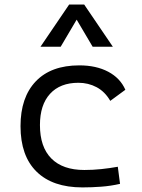

<svg xmlns="http://www.w3.org/2000/svg" viewBox="-20 -815 626 845"><path d="M342.8 9.8Q211.4 9.8 140.9 -59.6Q70.3 -128.9 70.3 -259.8Q70.3 -386.7 137.5 -457Q204.6 -527.3 329.1 -527.3Q403.3 -527.3 456.3 -499.3Q509.3 -471.2 531.7 -419.9L465.3 -371.1Q441.9 -411.6 405.3 -431.2Q368.7 -450.7 325.2 -450.7Q244.6 -450.7 200.2 -402.1Q155.8 -353.5 155.8 -264.6Q155.8 -168 206.1 -117.4Q256.3 -66.9 351.1 -66.9Q388.7 -66.9 425.8 -70.8Q462.9 -74.7 498.5 -81.1L508.3 -5.9Q468.3 3.4 425.8 6.6Q383.3 9.8 342.8 9.8ZM158.2 -609.4 284.2 -794.9H350.6L476.6 -609.4H387.7L317.4 -728.5L247.1 -609.4Z"/></svg>

Font: Cascadia Mono NF SemiLight
Style: Regular
Weight: 350
Monospace: yes
Designer: Aaron Bell
Foundry: Saja Typeworks
Version: Version 2404.023; ttfautohint (v1.8.4)